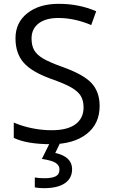

<svg xmlns="http://www.w3.org/2000/svg" viewBox="-20 -744 589 1004"><path d="M501 -190Q501 -96 432.5 -43Q364 10 247 10Q120 10 52 -23V-103Q96 -84 147.5 -73.5Q199 -63 250 -63Q333 -63 375 -94.5Q417 -126 417 -182Q417 -219 402 -243Q387 -267 352 -287Q317 -307 246 -332Q146 -368 103.5 -416.5Q61 -465 61 -544Q61 -626 123 -675Q185 -724 287 -724Q394 -724 483 -685L457 -613Q369 -650 285 -650Q219 -650 182 -621.5Q145 -593 145 -543Q145 -506 158.5 -482Q172 -458 204.5 -438.5Q237 -419 304 -395Q417 -355 459 -309Q501 -263 501 -190ZM357 141Q357 188 319.5 214Q282 240 209 240Q184 240 162 236V184Q184 188 213 188Q251 188 271 178Q291 168 291 142Q291 121 271.5 108Q252 95 199 87L242 0H296L269 56Q357 75 357 141Z"/></svg>

Font: Stephens Clock
Style: Regular
Weight: 400
Designer: Peter Wiegel (catfonts.de) with slight modifications by DT1.org
Version: Version 0.9.1